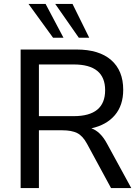

<svg xmlns="http://www.w3.org/2000/svg" viewBox="-20 -957 713 977"><path d="M85 0V-705H370Q484 -705 545.5 -651.5Q607 -598 607 -500Q607 -421 564.5 -371Q522 -321 445 -304Q491 -288 524 -227L648 0H545L423 -225Q401 -266 372.5 -280Q344 -294 298 -294H178V0ZM178 -366H355Q515 -366 515 -498Q515 -629 355 -629H178ZM381 -765 261 -937H349L434 -765ZM250 -765 125 -937H212L303 -765Z"/></svg>

Font: Nunito Sans Medium
Style: Regular
Weight: 500
Designer: Vernon Adams
Foundry: Vernon Adams
Version: Version 3.101; ttfautohint (v1.8.4.7-5d5b);gftools[0.9.27]